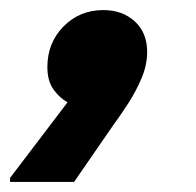

<svg xmlns="http://www.w3.org/2000/svg" viewBox="-86 -202 389 381"><path d="M48 1Q33 -7 20.5 -24Q8 -41 8 -69Q8 -117 40 -149.5Q72 -182 119 -182Q157 -182 181.5 -159.5Q206 -137 206 -99Q206 -73 195 -47Q184 -21 168.5 3Q153 27 139 46L61 159H-66V151Z"/></svg>

Font: Kufam
Style: Bold Italic
Weight: 700
Italic angle: -11°
Designer: Artur Schmal
Foundry: Original Type
Version: Version 1.301; ttfautohint (v1.8.3)